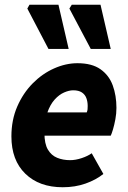

<svg xmlns="http://www.w3.org/2000/svg" viewBox="-20 -776 539 808"><path d="M244 12Q145 12 86.5 -45Q28 -102 28 -202Q28 -271 52.5 -327.5Q77 -384 117.5 -425Q158 -466 207.5 -488Q257 -510 306 -510Q367 -510 403 -484.5Q439 -459 454.5 -416.5Q470 -374 470 -322Q470 -298 465.5 -274Q461 -250 455.5 -231.5Q450 -213 446 -205H138L150 -303H345Q348 -310 348.5 -316Q349 -322 349 -330Q349 -348 343.5 -363Q338 -378 324.5 -387Q311 -396 288 -396Q271 -396 250 -387Q229 -378 210 -357Q191 -336 179 -301.5Q167 -267 167 -216Q167 -171 181.5 -146.5Q196 -122 220.5 -112Q245 -102 275 -102Q298 -102 323.5 -110.5Q349 -119 366 -131L415 -44Q384 -19 340 -3.5Q296 12 244 12ZM184 -570 95 -740 104 -756H226L269 -570ZM362 -570 272 -740 282 -756H403L446 -570Z"/></svg>

Font: Source Sans 3 ExtraBold
Style: Italic
Weight: 800
Italic angle: -11°
Version: Version 3.052;hotconv 1.1.0;makeotfexe 2.6.0